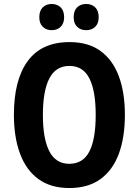

<svg xmlns="http://www.w3.org/2000/svg" viewBox="-20 -988 698 967"><path d="M609 -409Q609 -296 578.5 -213.5Q548 -131 486 -86Q424 -41 329 -41Q235 -41 173 -86.5Q111 -132 80.5 -215Q50 -298 50 -410Q50 -586 120 -681Q190 -776 330 -776Q425 -776 486.5 -731Q548 -686 578.5 -604Q609 -522 609 -409ZM196 -409Q196 -289 228.5 -226Q261 -163 329 -163Q398 -163 430 -225Q462 -287 462 -409Q462 -531 430 -593.5Q398 -656 330 -656Q261 -656 228.5 -593Q196 -530 196 -409ZM178 -901Q178 -934 195.5 -951Q213 -968 240 -968Q268 -968 285.5 -951Q303 -934 303 -901Q303 -870 285.5 -853Q268 -836 240 -836Q213 -836 195.5 -853Q178 -870 178 -901ZM351 -901Q351 -934 368.5 -951Q386 -968 414 -968Q442 -968 459.5 -951Q477 -934 477 -901Q477 -870 459.5 -853Q442 -836 414 -836Q386 -836 368.5 -853Q351 -870 351 -901Z"/></svg>

Font: Noto Sans Tamil UI Condensed
Style: Bold
Weight: 700
Width: 3
Designer: Jelle Bosma - Monotype Design Team
Foundry: Monotype Imaging Inc.
Version: Version 2.004; ttfautohint (v1.8.4.7-5d5b)